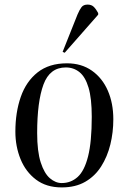

<svg xmlns="http://www.w3.org/2000/svg" viewBox="-20 -803 561 837"><path d="M249 14Q182 14 137 -20Q92 -54 69.5 -109.5Q47 -165 47 -229Q47 -313 70.5 -380.5Q94 -448 144 -487.5Q194 -527 272 -527Q335 -527 380.5 -495Q426 -463 450 -408Q474 -353 474 -283Q474 -226 461 -173Q448 -120 421 -77.5Q394 -35 351.5 -10.5Q309 14 249 14ZM249 -5Q289 -5 318.5 -31.5Q348 -58 364 -121.5Q380 -185 380 -294Q380 -374 366 -421Q352 -468 326.5 -488.5Q301 -509 267 -509Q197 -509 169.5 -434.5Q142 -360 142 -223Q142 -143 157.5 -95Q173 -47 197.5 -26Q222 -5 249 -5ZM262 -573 253 -577 318 -740Q327 -761 335.5 -772Q344 -783 362 -783Q379 -783 389 -773Q399 -763 408 -746V-739Z"/></svg>

Font: Literata 72pt
Style: Italic
Weight: 400
Italic angle: -2°
Designer: Latin by Veronika Burian and Jose Scaglione. Greek by Irene Vlachou. Cyrillic by Vera Evstafieva
Foundry: TypeTogether
Version: Version 3.002